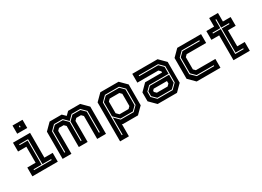

<svg xmlns="http://www.w3.org/2000/svg" viewBox="-21 -1616 3646 2670"><g transform="rotate(-30 1802.5 -280.5)"><path d="M168.5 -618.5V-750H329.5V-618.5ZM242 -676H256V-700H242ZM55 0V-141.5H188.5V-398.5H55V-540H329.5V-141.5H463V0ZM118 -63H400.5V-77H261V-478H118V-464H247V-77H118Z M540.5 0V-437L643.5 -540H837L889 -489L940.5 -540H1134L1237 -437V0H1095.5V-368L1065 -398.5H990L959.5 -368V-30H818V-368L787.5 -398.5H712.5L682 -368V0ZM604.5 -63H618.5V-401L683.5 -465H812L882 -396V-88H896V-396L966 -465H1094.5L1159.5 -401V-63H1173.5V-405L1099.5 -479H961L889 -407L817 -479H678.5L604.5 -405Z M1354.5 189V-437L1457.5 -540H1750.5L1853.5 -437V-103L1750.5 0H1505.5L1496 -10V189ZM1417.5 126H1431.5V-151L1513.5 -69H1721L1794 -142V-404L1721 -477H1495.5L1417.5 -399ZM1536 -141.5H1681.5L1712 -172V-368L1681.5 -399H1526.5L1496 -368V-181.5ZM1518.5 -83 1431.5 -169V-395L1500.5 -463H1716L1780 -400V-146L1716 -83Z M2066.5 0 1963.5 -103V-245.5L2066.5 -348.5H2338.5V-368L2308 -398.5H1970.5V-540H2377L2480 -437V-103L2377 0ZM2106 -77 2042 -140V-215.5L2100 -273.5H2408V-145L2339 -77ZM2101 -63H2344L2422 -141V-403L2348 -477H2038V-463H2343L2408 -399V-287.5H2096L2028 -220.5V-136ZM2135.5 -141.5H2308L2338.5 -172V-212H2125.5L2104.5 -191V-172Z M2693 0 2590 -103V-437L2693 -540H3075V-398.5H2762L2731.5 -368V-172L2762 -141.5H3075V0ZM2732.5 -63.5H3011.5V-77.5H2737.5L2668.5 -145.5V-400.5L2733.5 -464.5H3011.5V-478.5H2728.5L2654.5 -404.5V-139Z M3284.5 0V-399H3160V-540H3284.5V-677H3426V-540H3550V-399H3426V-141.5H3546.5V0ZM3348.5 -63H3484.5V-77H3362.5V-464H3488V-478H3362.5V-614H3348.5V-478H3222.5V-464H3348.5Z"/></g></svg>

Font: Tourney Thin
Style: Bold
Weight: 700
Version: Version 1.015